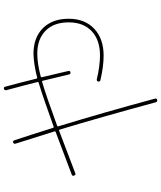

<svg xmlns="http://www.w3.org/2000/svg" viewBox="64 -886 871 1040"><g transform="rotate(-90 500.0 -365.5)"><path d="M82 -393.6Q73.2 -389.6 69.3 -400.4Q65.4 -409.2 75.2 -413.1Q275.4 -488.3 305.7 -500Q310.5 -502 308.6 -506.8Q269.5 -630.9 242.2 -717.8Q239.3 -725.6 249 -730.5Q256.8 -733.4 260.7 -723.6Q284.2 -653.3 328.1 -513.7Q329.1 -509.8 334 -510.7Q496.1 -569.3 571.3 -591.8Q578.1 -593.8 576.2 -598.6Q562.5 -654.3 532.2 -766.6Q530.3 -777.3 539.1 -780.3Q548.8 -782.2 550.8 -773.4Q577.1 -675.8 594.7 -603.5Q596.7 -598.6 601.6 -600.6Q674.8 -619.1 729.5 -620.1Q817.4 -620.1 868.2 -568.8Q918.9 -517.6 918.9 -429.7Q918.9 -341.8 864.7 -291Q810.5 -240.2 718.8 -240.2Q659.2 -240.2 585.9 -257.8Q577.1 -259.8 579.1 -269.5Q581.1 -278.3 590.8 -277.3Q658.2 -260.7 718.8 -259.8Q803.7 -259.8 851.6 -304.7Q899.4 -349.6 899.4 -429.7Q899.4 -509.8 854 -554.7Q808.6 -599.6 729.5 -599.6Q677.7 -599.6 606.4 -581.1Q601.6 -579.1 602.1 -575.2Q602.5 -571.3 635.7 -432.6Q637.7 -420.9 628.9 -419.9Q619.1 -418 617.2 -427.7Q584 -565.4 583 -570.3Q581.1 -575.2 576.2 -573.2Q500 -550.8 339.8 -492.2Q335 -490.2 335.9 -486.3Q409.2 -247.1 486.3 38.1Q488.3 47.9 479.5 49.8Q469.7 51.8 466.8 43Q382.8 -265.6 318.4 -478.5Q316.4 -482.4 312.5 -481.4Q244.1 -455.1 82 -393.6Z"/></g></svg>

Font: Rounded-X Mgen+ 1mn thin
Style: Regular
Weight: 100
Designer: [Source Han Sans]
Ryoko NISHIZUKA  (kana & ideographs); Paul D. Hunt (Latin, Greek & Cyrillic); Wenlong ZHANG  (bopomofo
Version: Version 1.059.20150602